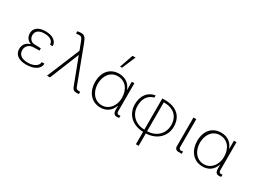

<svg xmlns="http://www.w3.org/2000/svg" viewBox="-57 -1600 3435 2589"><g transform="rotate(30 1660.0 -305.0)"><path d="M79 -127C79 -40 147 11 265 11C391 11 474 -44 474 -124H432C432 -66 364 -23 272 -23C178 -23 123 -60 123 -135C123 -192 166 -239 228 -241L328 -244V-279L223 -283C175 -284 140 -327 140 -377C140 -440 189 -477 274 -477C358 -477 411 -442 411 -384H452C452 -461 384 -511 268 -511C163 -511 98 -462 98 -382C98 -323 130 -278 185 -261C109 -239 79 -189 79 -127Z M585 -1H631L816 -458L971 -50C985 -14 1005 1 1046 1C1060 1 1070 0 1081 -2V-36C1031 -36 1021 -40 1011 -65L797 -633C771 -701 751 -731 695 -731C680 -731 665 -729 640 -725V-688C653 -690 671 -693 688 -693C719 -693 731 -682 750 -632L796 -511Z M1416 -473C1535 -473 1610 -382 1610 -243C1610 -132 1540 -24 1421 -24C1307 -24 1232 -125 1232 -249C1232 -371 1299 -473 1416 -473ZM1616 -502V-370C1590 -449 1525 -511 1416 -511C1285 -511 1188 -421 1188 -250C1188 -115 1268 12 1421 12C1513 12 1584 -35 1617 -135V-56C1620 -16 1635 10 1681 10C1694 10 1704 8 1712 4V-30C1704 -27 1696 -25 1690 -25C1669 -25 1656 -41 1656 -62V-502ZM1450 -810 1377 -600H1407L1497 -810Z M2128 -478C2282 -478 2369 -398 2369 -260C2369 -122 2265 -29 2128 -28ZM2085 -28C1948 -29 1845 -121 1845 -259C1845 -369 1892 -445 1987 -470V-503C1874 -488 1803 -395 1803 -260C1803 -102 1918 3 2085 7V200H2128V7C2291 3 2410 -106 2410 -259C2410 -420 2306 -513 2127 -513H2085Z M2577 -46C2577 -19 2599 3 2630 3H2685V-33C2678 -31 2665 -29 2655 -29C2636 -29 2621 -43 2621 -65V-500H2577Z M3006 -473C3125 -473 3200 -382 3200 -243C3200 -132 3130 -24 3011 -24C2897 -24 2822 -125 2822 -249C2822 -371 2889 -473 3006 -473ZM3246 -502H3206V-370C3180 -449 3115 -511 3006 -511C2875 -511 2778 -421 2778 -250C2778 -115 2858 12 3011 12C3103 12 3174 -35 3207 -135V-56C3210 -16 3225 10 3271 10C3284 10 3294 8 3302 4V-30C3294 -27 3286 -25 3280 -25C3259 -25 3246 -41 3246 -62Z"/></g></svg>

Font: Perun ExtraLight
Style: Regular
Weight: 200
Foundry: Copyright (c) Stefan Peev, Context Ltd, 2016
Version: Version 1.089